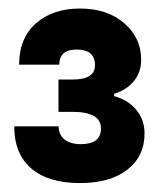

<svg xmlns="http://www.w3.org/2000/svg" viewBox="-20 -940 382 441"><path d="M163.1 -920.4Q226.6 -920.4 265.4 -886.7Q304.2 -853 304.2 -803.2Q304.2 -773.4 287.1 -753.2Q270 -732.9 242.2 -724.6V-719.2Q273.4 -710.9 292.7 -688Q312 -665 312 -633.3Q312 -581.1 272.5 -550.3Q232.9 -519.5 163.1 -519.5Q91.3 -519.5 52 -553Q12.7 -586.4 12.7 -649.9H114.7Q114.7 -630.4 128.4 -619.6Q142.1 -608.9 165.5 -608.9Q211.9 -608.9 211.9 -645Q211.9 -683.1 146.5 -683.1H114.3V-757.3H146.5Q198.2 -757.3 198.2 -790Q198.2 -826.2 156.2 -826.2Q116.2 -826.2 116.2 -791.5H23.9Q23.9 -852.5 62.7 -886.5Q101.6 -920.4 163.1 -920.4Z"/></svg>

Font: Estedad-FD Black
Style: Regular
Weight: 900
Designer: Amin Abedi
Version: Version 7.3